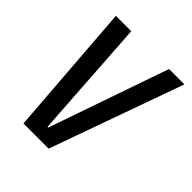

<svg xmlns="http://www.w3.org/2000/svg" viewBox="-158 -636 733 733"><g transform="rotate(45 208.0 -270.0)"><path d="M46 -540H129L161 -56H165L333 -540H416L223 0H87Z"/></g></svg>

Font: Pathway Extreme Condensed
Style: Italic
Weight: 400
Width: 3
Italic angle: -8°
Version: Version 1.001;gftools[0.9.26]